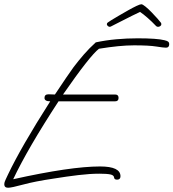

<svg xmlns="http://www.w3.org/2000/svg" viewBox="-22 -845 815 902"><path d="M16 37Q-2 37 -2 20Q-2 12 4.5 -1.5Q11 -15 16 -26Q46 -89 95.5 -175Q145 -261 214 -369Q187 -369 187 -385Q187 -402 206 -402L236 -401Q267 -448 289 -480Q311 -512 324 -530Q346 -559 371.5 -588.5Q397 -618 428 -646Q475 -656 524.5 -660.5Q574 -665 625 -665Q715 -665 751 -656Q764 -653 768.5 -649Q773 -645 773 -638Q773 -621 758 -621Q746 -621 712 -626.5Q678 -632 608 -632Q574 -632 533 -628Q492 -624 443 -616Q401 -584 274 -401H519Q535 -401 535 -385Q535 -369 519 -369H253Q108 -147 40 -3Q310 -63 448 -63Q544 -63 544 -17Q544 -1 528 -1Q515 -1 514 -11Q513 -22 496.5 -25.5Q480 -29 445 -29Q401 -29 346.5 -22.5Q292 -16 230 -6Q142 7 87 22Q32 37 16 37ZM493 -719Q489 -719 484.5 -723Q480 -727 480 -731Q480 -736 484 -739Q486 -741 500.5 -750Q515 -759 536.5 -771.5Q558 -784 580 -796.5Q602 -809 619 -817Q636 -825 642 -825Q648 -825 661.5 -814Q675 -803 690 -787.5Q705 -772 717.5 -758Q730 -744 735 -737Q736 -735 736 -731Q736 -726 731 -722.5Q726 -719 721 -719Q714 -719 709 -725Q692 -743 671.5 -761Q651 -779 636 -789Q621 -782 599.5 -771.5Q578 -761 556 -749.5Q534 -738 517.5 -730Q501 -722 498 -720Q496 -719 493 -719Z"/></svg>

Font: Oooh Baby
Style: Regular
Weight: 400
Designer: Robert E. Leuschke
Foundry: Robert E. Leuschke
Version: Version 1.011; ttfautohint (v1.8.3)